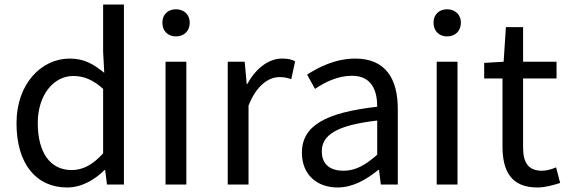

<svg xmlns="http://www.w3.org/2000/svg" viewBox="-20 -816 2511 849"><path d="M277 13C342 13 400 -22 442 -64H445L453 0H528V-796H436V-587L441 -494C393 -533 352 -557 288 -557C164 -557 53 -447 53 -271C53 -90 141 13 277 13ZM297 -64C202 -64 147 -141 147 -272C147 -396 217 -480 304 -480C349 -480 391 -464 436 -423V-138C391 -88 347 -64 297 -64Z M712 0H804V-543H712ZM758 -655C794 -655 819 -679 819 -716C819 -751 794 -775 758 -775C722 -775 698 -751 698 -716C698 -679 722 -655 758 -655Z M987 0H1079V-349C1115 -441 1170 -475 1215 -475C1238 -475 1250 -472 1268 -466L1285 -545C1268 -554 1251 -557 1227 -557C1167 -557 1111 -513 1073 -444H1071L1062 -543H987Z M1473 13C1540 13 1601 -22 1653 -65H1656L1664 0H1739V-334C1739 -469 1684 -557 1551 -557C1463 -557 1387 -518 1338 -486L1373 -423C1416 -452 1473 -481 1536 -481C1625 -481 1648 -414 1648 -344C1417 -318 1315 -259 1315 -141C1315 -43 1382 13 1473 13ZM1499 -61C1445 -61 1403 -85 1403 -147C1403 -217 1465 -262 1648 -283V-132C1595 -85 1551 -61 1499 -61Z M1911 0H2003V-543H1911ZM1957 -655C1993 -655 2018 -679 2018 -716C2018 -751 1993 -775 1957 -775C1921 -775 1897 -751 1897 -716C1897 -679 1921 -655 1957 -655Z M2356 13C2390 13 2426 3 2457 -7L2439 -76C2421 -68 2397 -61 2377 -61C2314 -61 2293 -99 2293 -165V-469H2441V-543H2293V-696H2217L2207 -543L2121 -538V-469H2202V-168C2202 -59 2241 13 2356 13Z"/></svg>

Font: Noto Sans CJK HK
Style: Regular
Weight: 400
Designer: Ryoko NISHIZUKA 西塚涼子 (kana, bopomofo & ideographs); Paul D. Hunt (Latin, Greek & Cyrillic); Sandoll Communications 산돌커뮤니
Foundry: Adobe
Version: Version 2.004;hotconv 1.0.118;makeotfexe 2.5.65603